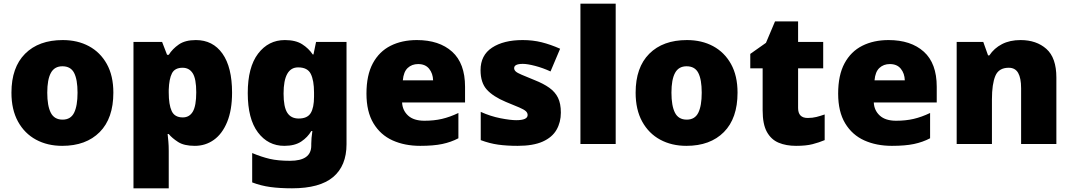

<svg xmlns="http://www.w3.org/2000/svg" viewBox="-20 -873 5806 1040"><path d="M594 -371Q594 -232 520 -157.5Q446 -83 317 -83Q237 -83 175 -116.5Q113 -150 77.5 -214.5Q42 -279 42 -371Q42 -508 116 -582Q190 -656 320 -656Q400 -656 461.5 -623Q523 -590 558.5 -526.5Q594 -463 594 -371ZM236 -371Q236 -300 255 -262.5Q274 -225 319 -225Q363 -225 381.5 -262.5Q400 -300 400 -371Q400 -442 381.5 -478Q363 -514 318 -514Q275 -514 255.5 -478Q236 -442 236 -371Z M1041 -656Q1133 -656 1185 -582.5Q1237 -509 1237 -371Q1237 -277 1210.5 -212.5Q1184 -148 1138.5 -115.5Q1093 -83 1035 -83Q977 -83 944.5 -104Q912 -125 894 -147H888Q890 -128 892 -106Q894 -84 894 -55V147H703V-646H858L885 -576H894Q914 -608 948.5 -632Q983 -656 1041 -656ZM969 -506Q927 -506 911.5 -476Q896 -446 894 -387V-372Q894 -306 910 -271.5Q926 -237 970 -237Q1006 -237 1024.5 -268.5Q1043 -300 1043 -373Q1043 -446 1024 -476Q1005 -506 969 -506Z M1523 -656Q1581 -656 1616.5 -633.5Q1652 -611 1674 -578H1678L1692 -646H1857V-92Q1857 25 1784.5 86Q1712 147 1562 147Q1495 147 1444 140Q1393 133 1346 115V-44Q1396 -23 1441 -12.5Q1486 -2 1551 -2Q1666 -2 1666 -84V-94Q1666 -123 1672 -163H1666Q1647 -130 1612 -106.5Q1577 -83 1520 -83Q1432 -83 1377 -156Q1322 -229 1322 -369Q1322 -509 1378 -582.5Q1434 -656 1523 -656ZM1595 -508Q1516 -508 1516 -366Q1516 -294 1536 -262.5Q1556 -231 1598 -231Q1645 -231 1663 -260.5Q1681 -290 1681 -349V-372Q1681 -437 1663.5 -472.5Q1646 -508 1595 -508Z M2238 -656Q2359 -656 2429 -593Q2499 -530 2499 -403V-318H2158Q2160 -275 2190.5 -247Q2221 -219 2279 -219Q2331 -219 2374 -229Q2417 -239 2463 -261V-124Q2423 -103 2375.5 -93Q2328 -83 2256 -83Q2172 -83 2106.5 -112.5Q2041 -142 2003 -205Q1965 -268 1965 -366Q1965 -466 1999.5 -530Q2034 -594 2095.5 -625Q2157 -656 2238 -656ZM2245 -526Q2211 -526 2188.5 -505Q2166 -484 2162 -438H2326Q2325 -475 2304.5 -500.5Q2284 -526 2245 -526Z M3018 -263Q3018 -211 2994.5 -170Q2971 -129 2919.5 -106Q2868 -83 2784 -83Q2725 -83 2678.5 -89.5Q2632 -96 2584 -114V-267Q2637 -243 2691 -232.5Q2745 -222 2776 -222Q2838 -222 2838 -250Q2838 -262 2828 -271Q2818 -280 2792.5 -291Q2767 -302 2720 -321Q2651 -350 2617 -387.5Q2583 -425 2583 -493Q2583 -574 2645.5 -615Q2708 -656 2811 -656Q2866 -656 2914 -644Q2962 -632 3014 -609L2962 -486Q2921 -505 2879 -516Q2837 -527 2812 -527Q2765 -527 2765 -504Q2765 -494 2773.5 -486Q2782 -478 2806 -468Q2830 -458 2876 -439Q2924 -420 2955.5 -397.5Q2987 -375 3002.5 -343.5Q3018 -312 3018 -263Z M3315 -93H3124V-853H3315Z M3975 -371Q3975 -232 3901 -157.5Q3827 -83 3698 -83Q3618 -83 3556 -116.5Q3494 -150 3458.5 -214.5Q3423 -279 3423 -371Q3423 -508 3497 -582Q3571 -656 3701 -656Q3781 -656 3842.5 -623Q3904 -590 3939.5 -526.5Q3975 -463 3975 -371ZM3617 -371Q3617 -300 3636 -262.5Q3655 -225 3700 -225Q3744 -225 3762.5 -262.5Q3781 -300 3781 -371Q3781 -442 3762.5 -478Q3744 -514 3699 -514Q3656 -514 3636.5 -478Q3617 -442 3617 -371Z M4355 -234Q4381 -234 4402.5 -239.5Q4424 -245 4447 -253V-114Q4416 -101 4381 -92Q4346 -83 4292 -83Q4238 -83 4197.5 -100Q4157 -117 4134 -158.5Q4111 -200 4111 -275V-503H4044V-581L4129 -641L4178 -757H4303V-646H4439V-503H4303V-288Q4303 -234 4355 -234Z M4793 -656Q4914 -656 4984 -593Q5054 -530 5054 -403V-318H4713Q4715 -275 4745.5 -247Q4776 -219 4834 -219Q4886 -219 4929 -229Q4972 -239 5018 -261V-124Q4978 -103 4930.5 -93Q4883 -83 4811 -83Q4727 -83 4661.5 -112.5Q4596 -142 4558 -205Q4520 -268 4520 -366Q4520 -466 4554.5 -530Q4589 -594 4650.5 -625Q4712 -656 4793 -656ZM4800 -526Q4766 -526 4743.5 -505Q4721 -484 4717 -438H4881Q4880 -475 4859.5 -500.5Q4839 -526 4800 -526Z M5508 -656Q5594 -656 5648 -608Q5702 -560 5702 -453V-93H5511V-395Q5511 -450 5495 -478Q5479 -506 5444 -506Q5390 -506 5371.5 -462Q5353 -418 5353 -335V-93H5162V-646H5306L5332 -573H5339Q5365 -612 5407.5 -634Q5450 -656 5508 -656Z"/></svg>

Font: Noto Sans Kannada UI Black
Style: Regular
Weight: 900
Designer: Jelle Bosma - Monotype Design Team
Foundry: Monotype Imaging Inc.
Version: Version 2.005; ttfautohint (v1.8.4.7-5d5b)